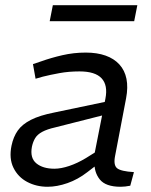

<svg xmlns="http://www.w3.org/2000/svg" viewBox="-20 -707 579 734"><path d="M478 3Q468 5 458.5 6Q449 7 441 7Q384 7 361.5 -21Q339 -49 341 -91L339 -107L383 -330Q393 -381 368.5 -407.5Q344 -434 284 -434Q243 -434 207.5 -427.5Q172 -421 144 -414L116 -406L106 -462L136 -472Q175 -486 218.5 -496Q262 -506 308 -506Q351 -506 383.5 -494.5Q416 -483 436.5 -460.5Q457 -438 463.5 -405.5Q470 -373 462 -331L420 -111Q413 -76 427.5 -64Q442 -52 492 -49ZM162 7Q119 7 84 -11.5Q49 -30 31.5 -65.5Q14 -101 24 -150Q31 -184 48 -208Q65 -232 98.5 -249Q132 -266 188 -277L403 -322L392 -271L191 -220Q160 -213 141.5 -203Q123 -193 114.5 -179Q106 -165 102 -146Q94 -103 119 -82.5Q144 -62 188 -62Q213 -62 244.5 -72.5Q276 -83 309 -103L365 -138L370 -92L314 -49Q278 -21 238 -7Q198 7 162 7ZM170 -626 182 -687H505L493 -626Z"/></svg>

Font: REM Light
Style: Italic
Weight: 300
Italic angle: -11°
Designer: Octavio Pardo
Foundry: Ashler Design
Version: Version 1.005;gftools[0.9.28]